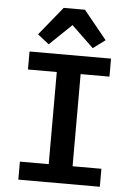

<svg xmlns="http://www.w3.org/2000/svg" viewBox="-62 -996 724 1042"><g transform="rotate(5 300.0 -475.0)"><path d="M78 0V-98H235V-600H78V-698H522V-600H365V-98H522V0ZM358 -950 484 -795 418 -746 298 -861 178 -746 116 -795 242 -950Z"/></g></svg>

Font: IBM Plex Mono SemiBold
Style: Regular
Weight: 600
Monospace: yes
Designer: Mike Abbink, Paul van der Laan, Pieter van Rosmalen
Foundry: Bold Monday
Version: Version 2.3